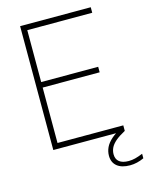

<svg xmlns="http://www.w3.org/2000/svg" viewBox="-136 -824 856 1108"><g transform="rotate(-15 292.0 -270.0)"><path d="M95 0V-740H517V-707H129V-33H522V0ZM120 -364V-397H469.5V-364ZM501 200Q451 200 423.8 177.8Q396.5 155.5 396.5 115.5Q396.5 89.5 407.5 66Q418.5 42.5 443.2 20.5Q468 -1.5 509 -23.5L522 0Q484.5 20 463.2 38.5Q442 57 433.2 75.5Q424.5 94 424.5 114Q424.5 143.5 443.8 158.8Q463 174 499.5 174Q519.5 174 539 169Q558.5 164 584.5 153.5V180.5Q564 190 543 195Q522 200 501 200Z"/></g></svg>

Font: Encode Sans SC Condensed Thin Thin
Style: Regular
Weight: 250
Version: Version 3.002